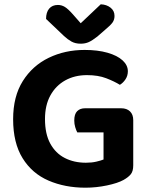

<svg xmlns="http://www.w3.org/2000/svg" viewBox="-20 -856 695 892"><path d="M599 -298V-88Q599 -61 588 -47Q577 -33 554 -20Q527 -5 477 5.5Q427 16 377 16Q282 16 205.5 -17Q129 -50 85 -121Q41 -192 41 -302Q41 -408 86 -479.5Q131 -551 206.5 -587.5Q282 -624 373 -624Q434 -624 479.5 -611Q525 -598 549.5 -575.5Q574 -553 574 -525Q574 -504 563 -487.5Q552 -471 537 -462Q511 -478 473.5 -492.5Q436 -507 384 -507Q327 -507 283 -482.5Q239 -458 214 -412.5Q189 -367 189 -303Q189 -234 213.5 -189Q238 -144 281 -122Q324 -100 379 -100Q406 -100 427.5 -105Q449 -110 461 -115V-241H339Q334 -250 329.5 -265Q325 -280 325 -296Q325 -326 338.5 -339.5Q352 -353 375 -353H543Q569 -353 584 -338.5Q599 -324 599 -298ZM355 -748Q378 -769 401.5 -792Q425 -815 448 -836Q475 -835 493.5 -820.5Q512 -806 512 -782Q512 -764 502.5 -751Q493 -738 471 -720L432 -686Q409 -668 392.5 -660.5Q376 -653 355 -653Q330 -653 312 -663Q294 -673 277 -689L194 -768Q194 -799 208.5 -816Q223 -833 249 -833Q266 -833 281 -824Q296 -815 319 -789Z"/></svg>

Font: BalooTamma2Bold
Style: Bold
Weight: 700
Designer: Divya Kowshik, Shuchita Grover and Ek Type
Foundry: Ek Type
Version: Version 1.700